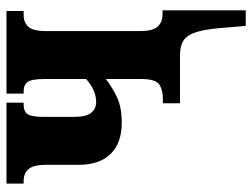

<svg xmlns="http://www.w3.org/2000/svg" viewBox="-113 -463 779 593"><g transform="rotate(-90 276.5 -166.5)"><path d="M488 144Q484 85 475 54Q466 23 449 11.5Q432 0 404 0H254V-53H269Q296 -53 312.5 -64.5Q329 -76 329 -120V-229Q306 -211 274.5 -195.5Q243 -180 194 -180Q131 -180 97.5 -214.5Q64 -249 64 -312V-415Q64 -451 51.5 -467Q39 -483 13 -483H6V-536H256V-483H250Q229 -483 220.5 -471Q212 -459 212 -420V-328Q212 -290 224.5 -274.5Q237 -259 258 -259Q294 -259 329 -290V-418Q329 -458 320 -470.5Q311 -483 291 -483H284V-536H539V-483H526Q504 -483 490.5 -468.5Q477 -454 477 -414V-123Q477 -85 490.5 -69.5Q504 -54 529 -54H541V203H493Z"/></g></svg>

Font: Noto Serif ExtraCondensed ExtraBold
Style: Regular
Weight: 800
Width: 2
Designer: Monotype Design Team
Foundry: Monotype Imaging Inc.
Version: Version 2.013; ttfautohint (v1.8.4.7-5d5b)